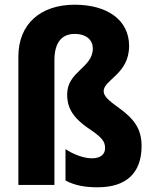

<svg xmlns="http://www.w3.org/2000/svg" viewBox="-20 -785 649 815"><path d="M528 -590C528 -702 433 -765 297 -765C153 -765 58 -684 58 -545V0H211V-529C211 -603 241 -641 297 -641C348 -641 374 -614 374 -579C374 -497 265 -482 265 -384C265 -336 281 -292 353 -242C414 -201 426 -185 426 -156C426 -130 407 -113 370 -113C335 -113 291 -130 258 -152V-19C298 3 343 10 395 10C515 10 581 -50 581 -165C581 -239 548 -281 486 -326C440 -359 420 -377 420 -398C420 -447 528 -470 528 -590Z"/></svg>

Font: Noto Sans Khmer UI Condensed ExtraBold
Style: Regular
Weight: 800
Width: 3
Designer: Danh Hong and the Monotype Design Team
Foundry: Monotype Imaging Inc.
Version: Version 2.002